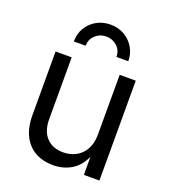

<svg xmlns="http://www.w3.org/2000/svg" viewBox="-140 -870 867 980"><g transform="rotate(20 293.0 -380.5)"><path d="M260.7 7.3Q206.1 7.3 164.3 -15.4Q122.6 -38.1 98.9 -84Q75.2 -129.9 75.2 -198.7V-542.5H162.6V-206.1Q162.6 -142.6 195.8 -107.2Q229 -71.8 286.1 -71.8Q325.2 -71.8 356.2 -88.6Q387.2 -105.5 405.3 -138.4Q423.3 -171.4 423.3 -218.3V-542.5H510.7V0H426.3V-131.3H439.5Q414.1 -55.7 367.7 -24.2Q321.3 7.3 260.7 7.3ZM293 -767.6Q335.4 -767.6 368.7 -748.3Q401.9 -729 421.4 -696.3Q440.9 -663.6 440.9 -622.6H376.5Q376.5 -658.2 351.6 -680.7Q326.7 -703.1 293 -703.1Q259.3 -703.1 234.4 -680.7Q209.5 -658.2 209.5 -622.6H145Q145 -663.6 164.3 -696.3Q183.6 -729 217 -748.3Q250.5 -767.6 293 -767.6Z"/></g></svg>

Font: Inter 16pt
Style: Regular
Weight: 400
Version: Version 4.001;git-66647c0bb